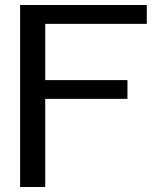

<svg xmlns="http://www.w3.org/2000/svg" viewBox="-20 -745 640 765"><path d="M564.9 -649.9H160.2V-425.8H487.8V-351.1H160.2V0H60.1V-725.1H564.9Z"/></svg>

Font: Aurulent Sans Mono
Style: Regular
Weight: 400
Monospace: yes
Version: Version 2007.05.04